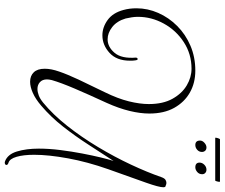

<svg xmlns="http://www.w3.org/2000/svg" viewBox="-89 -733 948 810"><g transform="rotate(90 385.0 -328.0)"><path d="M661 125Q631 114 619 74.5Q607 35 607 -18Q607 -61 613 -108.5Q619 -156 627.5 -200.5Q636 -245 644.5 -280Q653 -315 659 -333Q625 -281 589.5 -226Q554 -171 514 -120Q474 -69 426 -28Q398 -4 372 7.5Q346 19 325 19Q300 19 285 3.5Q270 -12 270 -43Q270 -70 282 -104Q294 -139 316 -186Q338 -233 369 -296Q396 -351 407.5 -397.5Q419 -444 419 -482Q419 -542 396.5 -582Q374 -622 340 -642Q306 -662 270 -662Q208 -662 158 -629.5Q108 -597 79.5 -545Q51 -493 51 -436Q51 -423 53 -410Q55 -397 58 -384Q69 -347 94 -327.5Q119 -308 146 -308Q178 -308 203 -337.5Q228 -367 223 -428Q223 -430 225 -432.5Q227 -435 229 -435Q234 -435 235 -422Q236 -417 236 -412Q236 -407 236 -402Q236 -346 203 -316Q170 -286 129 -286Q95 -286 64.5 -308Q34 -330 22 -375Q15 -400 15 -430Q15 -477 34.5 -521.5Q54 -566 89.5 -601.5Q125 -637 173 -657.5Q221 -678 278 -678Q330 -678 370.5 -655Q411 -632 435 -589Q459 -546 459 -484Q459 -446 448 -400.5Q437 -355 414 -304Q378 -226 353.5 -168.5Q329 -111 318 -73Q315 -61 315 -52Q315 -33 326.5 -22.5Q338 -12 355 -12Q368 -12 382.5 -17.5Q397 -23 413 -36Q463 -77 510.5 -137Q558 -197 600 -267Q642 -337 674.5 -406.5Q707 -476 727 -534Q732 -548 738.5 -552Q745 -556 751 -556Q756 -556 759.5 -554.5Q763 -553 763 -553Q770 -553 770 -543Q770 -525 751 -471Q732 -417 694 -311Q663 -223 648 -141Q633 -59 633 2Q633 47 641.5 76Q650 105 666 110Q676 113 676 119Q676 123 671.5 125Q667 127 661 125ZM686 -678Q666 -678 666 -696Q666 -707 675 -716Q684 -725 696 -725Q704 -725 709.5 -720Q715 -715 715 -707Q715 -694 705.5 -686Q696 -678 686 -678ZM592 -678Q573 -678 573 -698Q573 -708 582.5 -716.5Q592 -725 602 -725Q611 -725 616 -719.5Q621 -714 621 -706Q621 -694 612 -686Q603 -678 592 -678ZM562 -762Q561 -761 561 -764Q561 -768 563.5 -775Q566 -782 568 -782H746Q747 -782 747 -779Q747 -775 745 -768.5Q743 -762 742 -762Z"/></g></svg>

Font: Gwendolyn
Style: Regular
Weight: 400
Designer: Robert E. Leuschke
Foundry: Robert E. Leuschke
Version: Version 1.010; ttfautohint (v1.8.3)